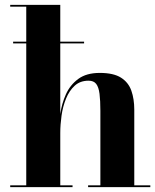

<svg xmlns="http://www.w3.org/2000/svg" viewBox="-20 -770 638 790"><path d="M34 -591.5V-598.5H326V-591.5ZM22 0V-7.5H88V-742.5H22V-750H228V-7.5H278.5V0ZM342.5 0V-7.5H393V-314.5Q393 -356.5 389.5 -384Q386 -411.5 375.8 -424.8Q365.5 -438 344.5 -438Q310 -438 287.5 -417.5Q265 -397 251.8 -364.5Q238.5 -332 233.2 -294.5Q228 -257 228 -223L222 -221Q222 -257.5 228 -300.5Q234 -343.5 251.2 -382Q268.5 -420.5 302 -445.2Q335.5 -470 390.5 -470Q447 -470 477.8 -450.5Q508.5 -431 520.5 -396.8Q532.5 -362.5 532.5 -319V-7.5H598.5V0Z"/></svg>

Font: Bodoni Moda 28pt
Style: Bold
Weight: 700
Designer: Owen Earl
Foundry: indestructible type
Version: Version 2.005